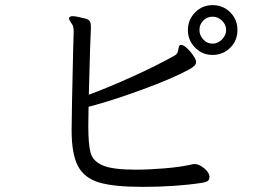

<svg xmlns="http://www.w3.org/2000/svg" viewBox="-20 -736 1040 748"><path d="M808 -522Q768 -522 740 -550.5Q712 -579 712 -619Q712 -659 740 -687.5Q768 -716 808 -716Q849 -716 877 -688Q905 -660 905 -619Q905 -578 877 -550Q849 -522 808 -522ZM744 -495Q744 -487 738 -480.5Q732 -474 718 -466Q652 -430 531.5 -386Q411 -342 325 -320L324 -245Q324 -173 333 -140.5Q342 -108 380.5 -91.5Q419 -75 508 -75Q560 -75 619.5 -80Q679 -85 716 -93Q732 -97 740 -97Q757 -96 776.5 -79.5Q796 -63 796 -47Q796 -35 788.5 -30.5Q781 -26 769 -24Q665 -8 535 -8Q424 -8 366.5 -25Q309 -42 284 -88.5Q259 -135 259 -229Q259 -284 265 -542L267 -611Q267 -630 263 -638Q261 -642 255 -650.5Q249 -659 249 -664Q249 -667 250 -668Q253 -673 264 -673Q275 -673 311 -664Q325 -661 329.5 -653.5Q334 -646 334 -634V-623Q332 -598 326 -367Q402 -395 496 -437.5Q590 -480 661 -520Q668 -524 671 -530Q674 -536 675.5 -547.5Q677 -559 683 -561H686Q695 -561 709 -548Q723 -535 733.5 -519Q744 -503 744 -495ZM808 -671Q787 -671 772 -656Q757 -641 757 -619Q757 -598 772 -582Q787 -566 808 -566Q829 -566 845 -582.5Q861 -599 861 -619Q861 -640 845 -655.5Q829 -671 808 -671Z"/></svg>

Font: Fusion Kai T
Style: Regular
Weight: 400
Designer: Fontworks Inc.
Version: Version 24.134;May 13, 2024